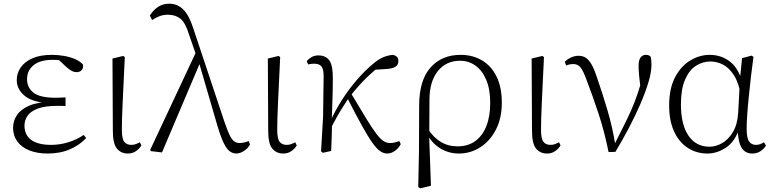

<svg xmlns="http://www.w3.org/2000/svg" viewBox="-20 -820 4205 1043"><path d="M239 14Q182 14 139.5 -3Q97 -20 74 -51.5Q51 -83 51 -125Q51 -164 72.5 -195.5Q94 -227 140 -246.5Q186 -266 259 -267V-259Q161 -262 116 -298Q71 -334 71 -385Q71 -422 92 -453Q113 -484 155.5 -503Q198 -522 262 -522Q295 -522 327 -516.5Q359 -511 386.5 -499.5Q414 -488 431 -469Q434 -450 423.5 -439Q413 -428 398 -428Q383 -428 372 -433.5Q361 -439 344 -453L289 -504L343 -502L347 -485Q322 -490 305 -492.5Q288 -495 268 -495Q198 -495 162.5 -466Q127 -437 127 -390Q127 -344 162 -316.5Q197 -289 282 -289Q293 -289 305.5 -289.5Q318 -290 336 -291V-244Q318 -245 309.5 -245Q301 -245 293 -245Q224 -245 185 -230Q146 -215 129.5 -191Q113 -167 113 -138Q113 -87 149.5 -60Q186 -33 258 -33Q305 -33 350.5 -47Q396 -61 435 -87L448 -70Q414 -33 361 -9.5Q308 14 239 14Z M675 14Q637 14 615 -13Q593 -40 593 -109L591 -502L649 -516L658 -510Q654 -424 651 -362.5Q648 -301 646 -256.5Q644 -212 643 -178Q642 -144 642 -114Q642 -65 655.5 -49Q669 -33 693 -33Q708 -33 719 -37.5Q730 -42 740 -47L748 -30Q739 -14 720 0Q701 14 675 14Z M800 1 796 -6 1048 -544 1071 -489 860 8ZM1263 14Q1246 14 1229.5 3Q1213 -8 1196.5 -40.5Q1180 -73 1161 -137L1059 -487L1056 -490L1006 -635Q987 -697 960 -718.5Q933 -740 892 -740Q867 -740 846.5 -732Q826 -724 806 -711L794 -736Q814 -767 840 -783.5Q866 -800 899 -800Q944 -800 976 -768Q1008 -736 1031 -663L1199 -159Q1215 -112 1227 -87Q1239 -62 1252 -52.5Q1265 -43 1281 -43Q1290 -43 1304 -45.5Q1318 -48 1331 -54L1338 -35Q1328 -15 1306 -0.5Q1284 14 1263 14Z M1519 14Q1481 14 1459 -13Q1437 -40 1437 -109L1435 -502L1493 -516L1502 -510Q1498 -424 1495 -362.5Q1492 -301 1490 -256.5Q1488 -212 1487 -178Q1486 -144 1486 -114Q1486 -65 1499.5 -49Q1513 -33 1537 -33Q1552 -33 1563 -37.5Q1574 -42 1584 -47L1592 -30Q1583 -14 1564 0Q1545 14 1519 14Z M1734 10 1724 2 1735 -183 1738 -402Q1739 -442 1727 -458Q1715 -474 1687 -474Q1678 -474 1670 -473Q1662 -472 1654 -470L1646 -488Q1656 -500 1672 -509.5Q1688 -519 1709 -519Q1750 -519 1769.5 -491Q1789 -463 1788 -393Q1788 -339 1786 -279.5Q1784 -220 1782 -161L1784 -158Q1783 -118 1782 -78.5Q1781 -39 1779 0ZM1773 -116 1759 -145H1767L1773 -158Q1802 -222 1839.5 -280Q1877 -338 1919.5 -387Q1962 -436 2005 -472Q2039 -501 2066.5 -511Q2094 -521 2116 -522Q2127 -519 2135.5 -512Q2144 -505 2144 -488Q2144 -467 2127.5 -457Q2111 -447 2077 -445L1996 -440L2063 -476Q2016 -441 1971.5 -398Q1927 -355 1881 -296L1875 -289Q1856 -260 1841 -236.5Q1826 -213 1810.5 -185.5Q1795 -158 1773 -116ZM2083 14Q2064 14 2045 1Q2026 -12 2002.5 -45Q1979 -78 1946 -137.5Q1913 -197 1865 -291L1887 -313Q1937 -229 1969.5 -176Q2002 -123 2024 -94Q2046 -65 2063 -54Q2080 -43 2099 -43Q2113 -43 2126.5 -46.5Q2140 -50 2149 -54L2157 -37Q2144 -13 2124 0.5Q2104 14 2083 14Z M2252 196 2256 5 2257 -246Q2257 -383 2318 -452.5Q2379 -522 2482 -522Q2548 -522 2598.5 -492Q2649 -462 2677.5 -404Q2706 -346 2706 -262Q2706 -178 2674 -116Q2642 -54 2589 -20Q2536 14 2473 14Q2416 14 2368.5 -16Q2321 -46 2295 -103H2292L2305 -119Q2334 -74 2374 -49.5Q2414 -25 2466 -25Q2522 -25 2561.5 -53.5Q2601 -82 2622 -135Q2643 -188 2643 -261Q2643 -335 2621.5 -386Q2600 -437 2563 -463.5Q2526 -490 2479 -490Q2404 -490 2359 -434.5Q2314 -379 2313 -281L2312 -97L2311 -89L2321 189L2263 203Z M2952 14Q2914 14 2892 -13Q2870 -40 2870 -109L2868 -502L2926 -516L2935 -510Q2931 -424 2928 -362.5Q2925 -301 2923 -256.5Q2921 -212 2920 -178Q2919 -144 2919 -114Q2919 -65 2932.5 -49Q2946 -33 2970 -33Q2985 -33 2996 -37.5Q3007 -42 3017 -47L3025 -30Q3016 -14 2997 0Q2978 14 2952 14Z M3286 6Q3263 -107 3231 -204Q3199 -301 3167 -384Q3148 -437 3133 -454.5Q3118 -472 3095 -472Q3072 -472 3056 -464L3048 -484Q3062 -499 3082.5 -508Q3103 -517 3122 -517Q3147 -517 3164 -505Q3181 -493 3195.5 -466.5Q3210 -440 3224 -396Q3253 -313 3281 -217.5Q3309 -122 3324 -24H3311L3317 -34Q3344 -88 3367 -133.5Q3390 -179 3409.5 -223Q3429 -267 3445.5 -316.5Q3462 -366 3477 -427L3463 -311Q3456 -366 3452.5 -402Q3449 -438 3449 -462Q3449 -493 3459.5 -507.5Q3470 -522 3489 -522Q3499 -522 3505 -519Q3511 -516 3515 -511Q3517 -501 3518 -491Q3519 -481 3519 -469Q3519 -428 3502.5 -373Q3486 -318 3458.5 -254.5Q3431 -191 3396 -124.5Q3361 -58 3323 5Z M3823 14Q3764 14 3716.5 -16.5Q3669 -47 3642 -105.5Q3615 -164 3615 -247Q3615 -340 3647.5 -401Q3680 -462 3730.5 -492Q3781 -522 3835 -522Q3901 -522 3949.5 -482Q3998 -442 4020 -349H4028L4006 -296Q3994 -368 3968 -409.5Q3942 -451 3908.5 -468.5Q3875 -486 3839 -486Q3797 -486 3760.5 -462.5Q3724 -439 3701.5 -387.5Q3679 -336 3679 -253Q3679 -143 3720 -83Q3761 -23 3834 -23Q3868 -23 3902 -42Q3936 -61 3961 -102Q3986 -143 3990 -207L4000 -393L4011 -504L4063 -518L4073 -511Q4066 -461 4059.5 -404.5Q4053 -348 4047.5 -293.5Q4042 -239 4039 -194.5Q4036 -150 4036 -123Q4036 -71 4049 -52Q4062 -33 4086 -33Q4100 -33 4110 -37Q4120 -41 4130 -47L4141 -29Q4129 -10 4110 2Q4091 14 4067 14Q4028 14 4008.5 -17.5Q3989 -49 3986 -128H3998Q3974 -52 3925 -19Q3876 14 3823 14Z"/></svg>

Font: Noto Serif SC ExtraLight
Style: Regular
Weight: 200
Designer: Ryoko NISHIZUKA 西塚涼子 (kana & ideographs); Frank Grießhammer (Latin, Greek & Cyrillic); Wenlong ZHANG 张文龙 (bopomofo); San
Foundry: Adobe
Version: Version 2.002-H1;hotconv 1.1.0;makeotfexe 2.6.0